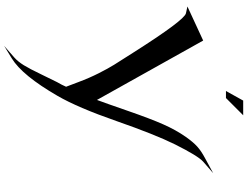

<svg xmlns="http://www.w3.org/2000/svg" viewBox="-150 -708 1163 902"><g transform="rotate(90 431.0 -256.5)"><path d="M407 -737 452 -818H521L440 -737ZM387 14 365 -44Q346 -95 323.5 -139.5Q301 -184 283.5 -212Q266 -240 227 -301Q74 -542 42 -549L10 -556L170 -630L449 -131Q464 -171 500.5 -276.5Q537 -382 563.5 -442Q590 -502 623 -549Q647 -583 668 -602Q689 -621 723 -639L793 -677L739 -630Q712 -606 658 -498Q611 -403 548 -222Q485 -41 430 54Q334 220 254 269L195 305L250 257Q269 240 286 212.5Q303 185 329.5 129.5Q356 74 365 57Q379 33 387 14Z"/></g></svg>

Font: Roman Uncial Modern
Style: Medium
Weight: 500
Version: Version 001.000